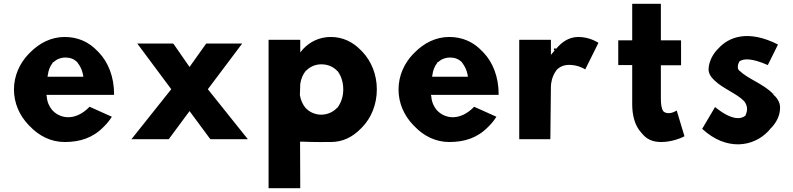

<svg xmlns="http://www.w3.org/2000/svg" viewBox="-20 -731 4204 1018"><path d="M259 -397V-401H263C279 -416 301 -426 328 -426C352 -426 373 -418 390 -401L391 -399C404 -382 415 -362 420 -336L422 -324H232L234 -336C237 -357 244 -379 259 -397ZM257 -147C241 -166 230 -190 228 -218L226 -228H584L585 -230C585 -325 553 -402 504 -453L497 -460C451 -509 392 -535 323 -535C252 -535 189 -503 139 -452L131 -444C84 -395 54 -329 54 -256C54 -184 84 -118 131 -69L138 -62C187 -10 251 22 323 22C404 22 472 0 528 -57L536 -65C549 -78 561 -93 573 -112L455 -165C384 -91 304 -98 259 -145Z M1082 -258 1264 -500H1074L1071 -497L985 -376L901 -497L897 -500H708L888 -258L677 7H874L877 4L985 -142L1093 4L1097 7H1294Z M1404 266 1405 267H1571L1572 266L1571 20H1580H1581C1642 23 1708 22 1734 22C1798 22 1850 -5 1893 -49L1901 -57C1949 -107 1978 -178 1978 -257C1978 -336 1949 -406 1902 -456L1894 -464C1852 -508 1798 -535 1734 -535C1674 -535 1624 -510 1588 -472L1572 -453V-519L1571 -520H1405L1404 -519ZM1767 -158H1766C1745 -136 1715 -123 1683 -123C1651 -123 1621 -136 1599 -160C1586 -176 1574 -200 1570 -227V-228L1572 -286C1576 -313 1586 -336 1600 -354L1601 -356H1603C1623 -377 1651 -390 1684 -390C1718 -390 1748 -377 1769 -354H1770C1788 -330 1800 -297 1800 -257C1800 -218 1788 -185 1769 -160ZM1588 -467Z M2298 -397V-401H2302C2318 -416 2340 -426 2367 -426C2391 -426 2412 -418 2429 -401L2430 -399C2443 -382 2454 -362 2459 -336L2461 -324H2271L2273 -336C2276 -357 2283 -379 2298 -397ZM2296 -147C2280 -166 2269 -190 2267 -218L2265 -228H2623L2624 -230C2624 -325 2592 -402 2543 -453L2536 -460C2490 -509 2431 -535 2362 -535C2291 -535 2228 -503 2178 -452L2170 -444C2123 -395 2093 -329 2093 -256C2093 -184 2123 -118 2170 -69L2177 -62C2226 -10 2290 22 2362 22C2443 22 2511 0 2567 -57L2575 -65C2588 -78 2600 -93 2612 -112L2494 -165C2423 -91 2343 -98 2298 -145Z M2917 -464H2922L2917 -459L2901 -440V-519L2900 -520H2734L2733 -519V6L2734 7H2897L2898 6L2901 -274C2901 -284 2905 -326 2930 -358V-359C2945 -375 2967 -387 2997 -387C3038 -387 3069 -372 3083 -363L3153 -504C3146 -508 3105 -535 3046 -535C2993 -535 2955 -503 2933 -477L2932 -475H2931L2927 -471V-474H2917Z M3258 -516V-388L3259 -386H3332V-179C3332 -124 3344 -67 3379 -29L3386 -21C3407 5 3438 22 3485 22C3547 22 3599 -3 3608 -8L3609 -9L3568 -145C3559 -140 3544 -131 3526 -131C3516 -131 3507 -133 3499 -139V-140L3497 -141C3487 -155 3484 -179 3484 -209V-385H3590L3591 -386V-515L3590 -517H3484V-710L3483 -711H3333L3332 -710V-517H3259Z M3772 -163H3771L3703 -48L3704 -47C3831 70 3974 49 4054 -36C4058 -40 4062 -45 4065 -49L4073 -57C4099 -86 4116 -121 4116 -160C4116 -185 4106 -203 4088 -223H4086L4077 -235C4028 -286 3945 -313 3905 -353H3904H3903C3898 -358 3892 -364 3892 -373C3892 -381 3892 -389 3898 -400L3899 -404L3900 -405C3921 -421 3965 -424 4051 -386L4105 -495C3947 -575 3844 -536 3788 -473L3781 -466C3752 -434 3737 -394 3737 -363C3737 -344 3746 -327 3761 -312L3768 -305C3810 -263 3886 -235 3924 -196L3925 -194H3926C3935 -182 3941 -169 3941 -153C3941 -143 3939 -134 3935 -125L3934 -124V-121L3933 -119C3907 -95 3854 -96 3772 -163ZM4086 -238V-237C4085 -237 4076 -236 4076 -237Z"/></svg>

Font: Hussar Woodtype
Style: SeBd
Weight: 900
Foundry: Cannot Into Space Fonts
Version: Version 1.07